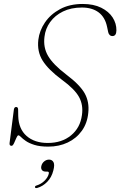

<svg xmlns="http://www.w3.org/2000/svg" viewBox="-20 -730 608 969"><path d="M223.5 10Q181 10 153.5 1.2Q126 -7.5 110 -18.8Q94 -30 85.8 -38.5Q77.5 -47 73 -47Q68 -47 62.5 -33.8Q57 -20.5 50.8 -7.2Q44.5 6 38.5 6Q26 6 28.5 -9.5L50 -177Q52 -190 61.5 -190Q71.5 -190 71.5 -176.5L72 -144.5Q74 -79 114.2 -43.8Q154.5 -8.5 221 -8.5Q292 -8.5 338.5 -46.8Q385 -85 393.5 -149Q401 -199.5 379.2 -239.8Q357.5 -280 293 -327Q224 -378 195.2 -424Q166.5 -470 173.5 -529.5Q179 -575.5 207 -616.8Q235 -658 283.2 -684Q331.5 -710 397.5 -710Q452.5 -710 490.8 -691Q529 -672 548.5 -641.8Q568 -611.5 567.5 -576.5Q567 -548 547.5 -548Q538.5 -548 533 -554Q527.5 -560 526 -568L520.5 -594Q510.5 -643 477.8 -667.5Q445 -692 393.5 -692Q338.5 -692 297.8 -672Q257 -652 233 -618.5Q209 -585 204.5 -544.5Q197.5 -490.5 222.8 -447.5Q248 -404.5 313.5 -354.5Q384 -301.5 407.8 -258.2Q431.5 -215 425.5 -160.5Q420.5 -108 393 -69.8Q365.5 -31.5 321.8 -10.8Q278 10 223.5 10ZM211 136Q197 136 191.2 127.5Q185.5 119 189 106.5Q192.5 93 203.5 84.2Q214.5 75.5 227.5 75.5Q243 75.5 250 88.5Q257 101.5 249 131Q240.5 165 218.2 187.8Q196 210.5 168 218.5Q158 221 156.5 215Q156 208 165 206Q188.5 198.5 205 182Q221.5 165.5 226 147.5Q229 136 219 136Z"/></svg>

Font: Fraunces 72pt Soft Thin
Style: Italic
Weight: 100
Italic angle: -16°
Version: Version 1.000;[0bf87f6ff]